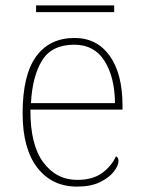

<svg xmlns="http://www.w3.org/2000/svg" viewBox="-20 -683 529 713"><path d="M266 10Q173 10 118.5 -60.5Q64 -131 64 -262Q64 -404 114 -473Q164 -542 257 -542Q340 -542 387.5 -475.5Q435 -409 435 -290V-276H93Q92 -146 140.5 -80.5Q189 -15 267 -15Q324 -15 359 -40.5Q394 -66 411 -103Q420 -97 420 -85Q420 -68 402.5 -45.5Q385 -23 351 -6.5Q317 10 266 10ZM407 -300Q406 -397 368 -457Q330 -517 256 -517Q172 -517 136 -458Q100 -399 95 -300ZM114 -638V-663H404V-638Z"/></svg>

Font: Noto Serif Tamil Thin
Style: Regular
Weight: 100
Designer: Indian Type Foundry, Tom Grace, and the Monotype Design Team
Foundry: Monotype Imaging Inc.
Version: Version 2.004; ttfautohint (v1.8.4.7-5d5b)